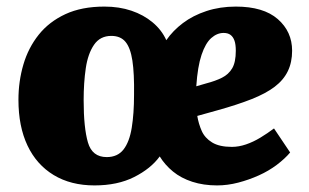

<svg xmlns="http://www.w3.org/2000/svg" viewBox="-20 -549 939 583"><path d="M696 -529Q780 -529 823.5 -491Q867 -453 867 -395Q867 -360 854 -333Q841 -306 814 -285.5Q787 -265 744 -248Q701 -231 640 -214L579 -197Q583 -173 592.5 -151.5Q602 -130 624 -116.5Q646 -103 684 -103Q705 -103 727 -110.5Q749 -118 770.5 -131Q792 -144 812 -159L861 -86Q845 -67 820.5 -48.5Q796 -30 766 -16.5Q736 -3 703.5 5.5Q671 14 639 14Q598 14 564 3Q530 -8 505.5 -28Q481 -48 465 -74Q438 -37 387.5 -11.5Q337 14 267 14Q195 14 143 -17.5Q91 -49 63.5 -107Q36 -165 36 -246Q36 -302 51 -353Q66 -404 97.5 -443.5Q129 -483 178.5 -506Q228 -529 297 -529Q342 -529 379 -516.5Q416 -504 443.5 -481Q471 -458 485 -427Q505 -456 535.5 -479Q566 -502 607 -515.5Q648 -529 696 -529ZM304 -72Q337 -72 355 -95Q373 -118 380 -161Q387 -204 387 -261Q388 -326 382 -365Q376 -404 361 -422Q346 -440 318 -440Q284 -440 265.5 -413Q247 -386 240.5 -342Q234 -298 234 -245Q234 -161 247 -116.5Q260 -72 304 -72ZM696 -395Q696 -414 692 -425.5Q688 -437 680 -443Q672 -449 659 -449Q639 -449 621.5 -433.5Q604 -418 592 -382.5Q580 -347 576 -287L607 -296Q634 -303 654 -313Q674 -323 685 -341.5Q696 -360 696 -395Z"/></svg>

Font: Literata ExtraBold
Style: Italic
Weight: 800
Italic angle: -2°
Designer: Latin by Veronika Burian and Jose Scaglione. Greek by Irene Vlachou. Cyrillic by Vera Evstafieva
Foundry: TypeTogether
Version: Version 3.002